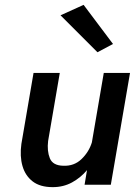

<svg xmlns="http://www.w3.org/2000/svg" viewBox="-20 -760 569 790"><path d="M229 -697 324 -740 445 -579 381 -545ZM178 -180Q173 -139 185 -109Q197 -79 240 -78Q285 -76 315.5 -105.5Q346 -135 358 -174L407 -460H515L436 0H328L338 -60Q312 -29 276.5 -9.5Q241 10 197 10Q145 10 114.5 -13.5Q84 -37 72.5 -77Q61 -117 68 -168L118 -460H226Z"/></svg>

Font: Jost* Medium
Style: Italic
Weight: 500
Italic angle: -10°
Version: Version 3.7